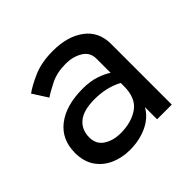

<svg xmlns="http://www.w3.org/2000/svg" viewBox="-127 -599 739 739"><g transform="rotate(-45 242.5 -230.0)"><path d="M111 -352 72 -413Q98 -432 142 -451Q186 -470 248 -470Q327 -470 376 -433.5Q425 -397 425 -330V0H345V-66Q324 -29 282 -9.5Q240 10 188 10Q145 10 109 -6Q73 -22 51.5 -53.5Q30 -85 30 -132Q30 -205 82.5 -245.5Q135 -286 226 -286Q266 -286 296 -276Q326 -266 345 -253V-330Q345 -365 315.5 -382.5Q286 -400 248 -400Q199 -400 163.5 -382Q128 -364 111 -352ZM111 -135Q111 -98 139.5 -79.5Q168 -61 208 -61Q268 -61 306.5 -88.5Q345 -116 345 -180V-198Q294 -225 230 -225Q169 -225 140 -201Q111 -177 111 -135Z"/></g></svg>

Font: Jost*
Style: Regular
Weight: 400
Version: Version 3.7